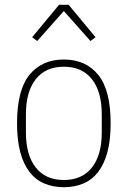

<svg xmlns="http://www.w3.org/2000/svg" viewBox="-20 -768 532 800"><path d="M246 12Q201 12 164.5 -3.5Q128 -19 103 -51.5Q78 -84 64.5 -134Q51 -184 51 -254Q51 -393 103 -456.5Q155 -520 246 -520Q337 -520 389 -456.5Q441 -393 441 -254Q441 -184 427.5 -134Q414 -84 389 -51.5Q364 -19 327.5 -3.5Q291 12 246 12ZM246 -18Q322 -18 363 -70Q404 -122 404 -216V-292Q404 -386 363 -438Q322 -490 246 -490Q170 -490 129 -438Q88 -386 88 -292V-216Q88 -122 129 -70Q170 -18 246 -18ZM266 -748 378 -613 357 -597 246 -722 135 -597 114 -613 226 -748Z"/></svg>

Font: IBM Plex Sans Condensed ExtraLight
Style: Regular
Weight: 200
Width: 3
Designer: Mike Abbink, Paul van der Laan, Pieter van Rosmalen
Foundry: Bold Monday
Version: Version 1.3